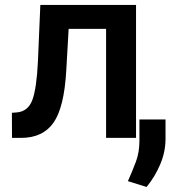

<svg xmlns="http://www.w3.org/2000/svg" viewBox="-20 -548 701 763"><path d="M140.3 -528.4H520.6V0H401.6V-433.2H252.8L243.3 -267.4Q235.1 -121.4 192.8 -60.7Q150.6 0 63.2 0H27.7L27.3 -99.8L46.2 -101.2Q91.6 -104.8 108.7 -151.1Q125.7 -197.4 130.7 -304ZM637.8 -73.2V6.4Q637.1 57.9 616.1 106.5Q595.2 155.2 562.5 195L488.3 171.9Q505.7 132.8 519.9 95.2Q534.1 57.5 534.1 11V-73.2Z"/></svg>

Font: Interface Medium
Style: Regular
Weight: 500
Designer: Rasmus Andersson
Foundry: rsms
Version: Version 1.8